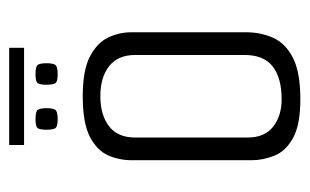

<svg xmlns="http://www.w3.org/2000/svg" viewBox="-150 -528 682 423"><g transform="rotate(-90 191.5 -316.0)"><path d="M184.8 4.2Q128.7 4.2 99.7 -11.8Q70.6 -27.8 60.6 -52.8Q50.5 -77.8 50.5 -103.1V-367.9Q50.5 -394.2 61 -418.7Q71.4 -443.2 101.6 -459.2Q131.8 -475.2 191.7 -475.2Q248.5 -475.2 278.8 -459.5Q309.2 -443.7 320.8 -419.3Q332.4 -394.8 332.4 -368.4V-114.9Q332.4 -83.3 320.4 -56.1Q308.4 -28.8 276.5 -12.3Q244.7 4.2 184.8 4.2ZM184.5 -37Q231.8 -37 257.1 -56.7Q282.4 -76.4 282.4 -119.2V-359.6Q282.4 -397.6 257.8 -417Q233.3 -436.4 191.5 -436.4Q150.4 -436.4 125.5 -417.4Q100.5 -398.4 100.5 -359.6V-112.3Q100.5 -74.1 124.7 -55.5Q148.8 -37 184.5 -37ZM239.4 -530.4Q222.6 -530.4 219.7 -536.5Q216.8 -542.6 216.8 -554.5Q216.8 -567.8 219.7 -573.5Q222.6 -579.3 239.4 -579.3Q258.2 -579.3 261.2 -573.5Q264.2 -567.8 264.2 -554.5Q264.2 -542.6 261.1 -536.5Q257.9 -530.4 239.4 -530.4ZM141.1 -530.4Q123.5 -530.4 120.6 -536.5Q117.7 -542.6 117.7 -554.5Q117.7 -567.8 120.6 -573.5Q123.5 -579.3 141.1 -579.3Q159.1 -579.3 162.1 -573.5Q165.2 -567.8 165.2 -554.5Q165.2 -542.6 162 -536.5Q158.8 -530.4 141.1 -530.4ZM84 -604.5V-637.3H298.2V-604.5Z"/></g></svg>

Font: Smooch Sans Thin
Style: Regular
Weight: 100
Designer: Robert E. Leuschke
Foundry: Robert E. Leuschke
Version: Version 1.010